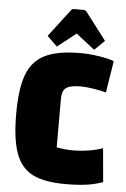

<svg xmlns="http://www.w3.org/2000/svg" viewBox="-59 -897 627 954"><g transform="rotate(5 255.0 -420.0)"><path d="M304 15Q198 15 139.5 -15Q81 -45 55.5 -115.5Q30 -186 30 -312Q30 -439 57 -509Q84 -579 147 -609.5Q210 -640 324 -640Q367 -640 417.5 -632Q468 -624 490 -614L465 -456Q436 -464 399.5 -469.5Q363 -475 339 -475Q285 -475 265 -460Q245 -445 245 -405V-163Q290 -155 324 -155Q365 -155 405.5 -161.5Q446 -168 475 -179L490 -11Q451 3 407.5 9Q364 15 304 15ZM152 -711 255 -846Q261 -855 271 -855H319Q329 -855 335 -846L438 -711L388 -662L295 -735L202 -662Z"/></g></svg>

Font: Changa ExtraBold
Style: Regular
Weight: 800
Designer: Eduardo Rodriguez Tunni
Foundry: Eduardo Rodriguez Tunni
Version: Version 2.002; ttfautohint (v1.5) -l 8 -r 50 -G 220 -x 14 -H